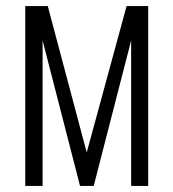

<svg xmlns="http://www.w3.org/2000/svg" viewBox="-20 -611 570 631"><path d="M63 0V-591H137L265 -110L396 -591H467V0H411V-478L288 0H243L120 -478V0Z"/></svg>

Font: Alumni Sans
Style: Regular
Weight: 400
Designer: Robert E. Leuschke
Foundry: Robert E. Leuschke
Version: Version 1.018